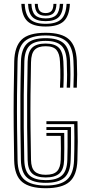

<svg xmlns="http://www.w3.org/2000/svg" viewBox="-20 -979 470 1006"><path d="M219.5 7.2Q136 7.2 96.1 -25.6Q56.2 -58.5 54.2 -138.8Q52.5 -229.8 51.8 -314.4Q51 -399 51.8 -483.4Q52.5 -567.8 54.5 -657.5Q56.5 -735 93.1 -771.1Q129.8 -807.2 219 -807.2Q303.5 -807.2 341.1 -773.1Q378.8 -739 382.5 -661.5Q384.2 -622 384.2 -590.5Q384.2 -559 382.5 -519.8H364.8Q366.2 -551.5 366.5 -585.1Q366.8 -618.8 364.8 -660.8Q361.5 -734.2 326 -763.8Q290.5 -793.2 219 -793.2Q143.2 -793.2 108.5 -762Q73.8 -730.8 72 -657Q70 -568.8 69.2 -481.9Q68.5 -395 69.4 -309.5Q70.2 -224 72 -139.2Q73.5 -66.5 109 -36.8Q144.5 -7 219.5 -7Q296.8 -7 331.1 -37.8Q365.5 -68.5 368 -139.2Q369 -169.2 369.4 -198.1Q369.8 -227 369.8 -258.8Q369.8 -290.5 368.8 -328.5H223.2V-343.8H386Q387.5 -282.2 387.4 -236.6Q387.2 -191 385.5 -138.8Q383 -60.8 344.5 -26.8Q306 7.2 219.5 7.2ZM219.5 -21Q153.2 -21 122.2 -48Q91.2 -75 89.5 -140.2Q87.8 -223 87 -306.9Q86.2 -390.8 86.9 -477.8Q87.5 -564.8 89.8 -657Q91.5 -719.5 120.2 -749.2Q149 -779 219 -779Q284.5 -779 314.4 -751.5Q344.2 -724 347.2 -660Q349 -620.5 349 -589.4Q349 -558.2 347.2 -519.8H329.5Q331.5 -557.2 331.5 -588.4Q331.5 -619.5 329.8 -658.5Q326.8 -716.5 300.8 -740.6Q274.8 -764.8 219 -764.8Q159 -764.8 133.9 -738.6Q108.8 -712.5 107.5 -656.5Q105.2 -567 104.5 -482Q103.8 -397 104.5 -312.6Q105.2 -228.2 107.2 -140Q108.8 -81.5 136.2 -58.4Q163.8 -35.2 219.5 -35.2Q277.2 -35.2 304.1 -59.4Q331 -83.5 332.8 -140.5Q333.8 -173.8 334.1 -208.9Q334.5 -244 334 -297.8H223.2V-313.2H351.8Q352 -270 351.9 -224.6Q351.8 -179.2 350.2 -140Q348.2 -75.5 317.4 -48.2Q286.5 -21 219.5 -21ZM219.5 -49.2Q171.5 -49.2 148.8 -69.9Q126 -90.5 124.8 -140.5Q123 -228.2 122.2 -312Q121.5 -395.8 122.2 -480.5Q123 -565.2 124.8 -655.8Q126 -707 148.2 -728.9Q170.5 -750.8 219 -750.8Q266.5 -750.8 288 -729.1Q309.5 -707.5 312 -657.5Q313.8 -619.8 313.8 -588.6Q313.8 -557.5 312 -519.8H294.2Q296 -550 296.2 -571.2Q296.5 -592.5 296 -612.1Q295.5 -631.8 294.2 -657Q292.5 -697.2 276.1 -717Q259.8 -736.8 219 -736.8Q179.8 -736.8 161.6 -718Q143.5 -699.2 142.5 -653.5Q140.5 -567.8 139.8 -482Q139 -396.2 139.9 -310.9Q140.8 -225.5 142.5 -141.2Q143.2 -98.8 161.8 -81Q180.2 -63.2 219.5 -63.2Q261.2 -63.2 279.1 -82.1Q297 -101 298.2 -142.2Q299.2 -169.5 299.1 -201Q299 -232.5 298.2 -267.2H223.2V-282.5H316.5Q317 -235.2 316.9 -200Q316.8 -164.8 316 -141.2Q314.5 -90.8 291.1 -70Q267.8 -49.2 219.5 -49.2ZM219 -840Q153.5 -840 124 -867.6Q94.5 -895.2 91.8 -958.8H109.5Q111.8 -902.8 137.2 -878.5Q162.8 -854.2 219 -854.2Q275.2 -854.2 300.8 -878.5Q326.2 -902.8 328.8 -958.8H346.2Q343.2 -895.2 313.8 -867.6Q284.2 -840 219 -840ZM219 -868.2Q171.8 -868.2 150.4 -889.2Q129 -910.2 127 -958.8H144.5Q146.2 -918 163.5 -900.2Q180.8 -882.5 219 -882.5Q257.2 -882.5 274.5 -900.2Q291.8 -918 293.5 -958.8H311Q309 -910.2 287.6 -889.2Q266.2 -868.2 219 -868.2ZM219 -896.5Q190 -896.5 176.8 -910.9Q163.5 -925.2 162.2 -958.8H178Q178.5 -932.8 188.5 -921.6Q198.5 -910.5 219 -910.5Q239.8 -910.5 249.8 -921.6Q259.8 -932.8 260 -958.8H275.8Q274.5 -925.2 261.2 -910.9Q248 -896.5 219 -896.5Z"/></svg>

Font: Big Shoulders Inline Text Thin Medium
Style: Regular
Weight: 500
Version: Version 2.002